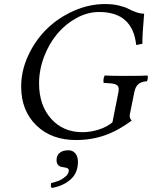

<svg xmlns="http://www.w3.org/2000/svg" viewBox="-20 -678 746 943"><path d="M497.1 -658.2Q533.2 -658.2 563.7 -650.9Q594.2 -643.6 611.1 -634.5Q627.9 -625.5 648.4 -618.2Q668.9 -610.8 688 -610.8Q679.2 -513.7 679.2 -462.9L648.9 -457Q631.8 -619.1 466.8 -619.1Q410.2 -619.1 356 -589.6Q301.8 -560.1 261.5 -512.2Q221.2 -464.4 196.5 -399.7Q171.9 -335 171.9 -268.1Q171.9 -161.6 230.7 -95.2Q289.6 -28.8 384.8 -28.8Q425.3 -28.8 465.3 -41.7Q505.4 -54.7 532.2 -77.1L562 -227.1Q563 -231 563 -240.2Q563 -254.4 552.7 -261Q542.5 -267.6 517.1 -269L488.8 -271Q485.8 -291 494.1 -307.1Q522.9 -305.2 601.1 -305.2Q679.2 -305.2 704.1 -307.1Q707 -304.2 705.8 -293.2Q704.6 -282.2 701.2 -278.8Q674.3 -277.3 659.9 -265.1Q645.5 -252.9 640.1 -227.1L617.2 -113.8Q614.7 -98.1 627 -85.9Q561 -36.6 494.9 -13.4Q428.7 9.8 353 9.8Q232.4 9.8 158.2 -62.5Q84 -134.8 84 -252.9Q84 -330.6 118.4 -405Q152.8 -479.5 209 -534.9Q265.1 -590.3 341.3 -624.3Q417.5 -658.2 497.1 -658.2ZM315.9 60.1Q337.4 60.1 350.1 75.4Q362.8 90.8 362.8 117.2Q362.8 171.4 326.4 203.6Q290 235.8 233.9 245.1Q227.5 237.3 231 221.2Q248.5 217.3 266.1 210.7Q283.7 204.1 300.8 189.9Q317.9 175.8 317.9 159.2Q317.9 151.9 311.8 148.7Q305.7 145.5 296.9 144.3Q288.1 143.1 279.1 140.9Q270 138.7 263.9 130.4Q257.8 122.1 257.8 107.9Q257.8 85.4 272.9 72.8Q288.1 60.1 315.9 60.1Z"/></svg>

Font: Common Serif
Style: Italic
Weight: 400
Italic angle: -12°
Designer: Philipp H. Poll, Khaled Hosny
Foundry: Stefan Peev, Context Ltd.
Version: Version 1.026